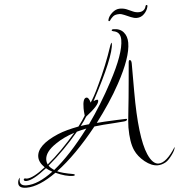

<svg xmlns="http://www.w3.org/2000/svg" viewBox="-265 -903 1079 1147"><g transform="rotate(-5 275.0 -329.5)"><path d="M-152 183Q-200 183 -200 152Q-200 130 -187 120Q-190 130 -190 140Q-190 169 -150 169Q-82 169 9 101Q-12 90 -27 77Q-111 143 -150 143Q-165 143 -165 134Q-165 127 -157 127Q-155 127 -151.5 128Q-148 129 -146 129Q-108 129 -34 71Q-67 39 -67 6Q-67 -64 62 -119Q88 -130 119.5 -138.5Q151 -147 188 -154Q201 -171 212 -186.5Q223 -202 231 -216Q228 -242 228 -259Q228 -322 251 -322Q265 -322 273 -290Q283 -304 297 -329.5Q311 -355 328 -392Q354 -446 377 -503Q400 -560 420 -620Q424 -631 429 -636Q430 -635 430 -632Q430 -556 291 -297Q305 -304 313 -304Q319 -304 319 -297Q319 -271 239 -209Q232 -197 222.5 -183.5Q213 -170 202 -156Q224 -160 252 -162Q292 -218 329 -278Q366 -338 400 -402Q488 -566 488 -648Q488 -696 445 -703Q436 -705 436 -709Q436 -715 447 -715Q486 -715 507 -690.5Q528 -666 528 -627Q528 -540 445 -388Q414 -331 377 -275.5Q340 -220 299 -166Q316 -168 347 -169.5Q378 -171 421 -173Q450 -174 463 -174.5Q476 -175 475 -175Q481 -175 481 -172Q481 -162 461.5 -160.5Q442 -159 404 -156Q367 -154 336.5 -151.5Q306 -149 283 -146Q155 14 38 101Q64 114 132 126Q141 127 141 132Q141 137 131 137Q87 137 27 109Q-77 183 -152 183ZM640 118Q603 118 563 86Q524 54 507 16Q485 -32 485 -122Q485 -149 493 -219.5Q501 -290 511 -403L520 -504Q521 -523 527 -523Q538 -523 538 -501V-333Q538 -58 583 46Q610 108 646 108Q693 108 750 17Q749 36 728 64Q706 94 689 104Q664 118 640 118ZM21 92Q121 12 234 -138Q219 -135 204.5 -131.5Q190 -128 176 -124Q90 -21 -10 63Q-5 71 3 78Q11 85 21 92ZM-15 56Q30 19 73.5 -25Q117 -69 160 -119Q95 -98 47 -65Q-21 -20 -21 28Q-21 42 -15 56ZM427 -765Q420 -765 422 -773Q427 -795 449 -814.5Q471 -834 495 -834Q518 -834 536 -826.5Q554 -819 571 -811Q588 -803 607 -803Q624 -803 635.5 -812Q647 -821 650 -836Q652 -842 656 -842Q663 -842 661 -833Q656 -809 637 -789.5Q618 -770 592 -770Q576 -770 557 -778Q538 -786 520 -794Q502 -802 489 -802Q463 -802 451 -791Q439 -780 436 -775Q430 -765 427 -765Z"/></g></svg>

Font: Love Light
Style: Regular
Weight: 400
Designer: Robert E. Leuschke
Foundry: Robert E. Leuschke
Version: Version 1.010; ttfautohint (v1.8.3)